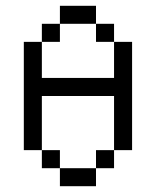

<svg xmlns="http://www.w3.org/2000/svg" viewBox="-20 -645 540 665"><path d="M187.5 -62.5V0H312.5V-62.5ZM187.5 -62.5V-125H125V-62.5ZM312.5 -62.5H375V-125H312.5ZM125 -125V-312.5H375V-125H437.5Q437.5 -125 437.5 -500H375Q375 -500 375 -375H125Q125 -375 125 -500H62.5Q62.5 -500 62.5 -125ZM125 -500H187.5V-562.5H125ZM375 -500V-562.5H312.5V-500ZM187.5 -562.5H312.5V-625H187.5Z"/></svg>

Font: CalcUnifontExMono
Style: Regular
Weight: 500
Version: Version 15.0.06